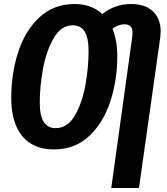

<svg xmlns="http://www.w3.org/2000/svg" viewBox="-20 -728 833 956"><path d="M780 -572Q780 -562 778 -542L672 208H534L639 -548Q640 -554 640 -565Q640 -607 600 -607Q569 -607 540 -585Q564 -526 564 -450Q564 -331 530 -225Q496 -119 425 -51.5Q354 16 248 16Q146 16 91 -50Q36 -116 36 -241Q36 -359 69.5 -465.5Q103 -572 174.5 -640Q246 -708 352 -708Q436 -708 489 -658Q552 -708 633 -708Q703 -708 741.5 -671.5Q780 -635 780 -572ZM421 -473Q421 -540 401.5 -571Q382 -602 342 -602Q285 -602 248 -539Q211 -476 194.5 -387Q178 -298 178 -218Q178 -151 198 -120.5Q218 -90 257 -90Q316 -90 352.5 -152.5Q389 -215 405 -303Q421 -391 421 -473Z"/></svg>

Font: Fira Sans Extra Condensed SemiBold
Style: Italic
Weight: 600
Width: 3
Italic angle: -8°
Designer: Carrois Corporate & Edenspiekermann AG
Foundry: Carrois Corporate GbR & Edenspiekermann AG
Version: Version 4.203